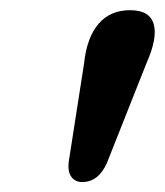

<svg xmlns="http://www.w3.org/2000/svg" viewBox="-20 -800 331 386"><path d="M145 -434Q131.5 -434 123.8 -444Q116 -454 118 -473.5L149 -672.5Q154.5 -724.5 178 -752Q201.5 -779.5 241.5 -779.5Q281 -779.5 289 -751.5Q297 -723.5 274.5 -673L195 -472.5Q178 -434 145 -434Z"/></svg>

Font: Fraunces 9pt SuperSoft SemiBold
Style: Italic
Weight: 600
Italic angle: -16°
Version: Version 1.000;[0bf87f6ff]